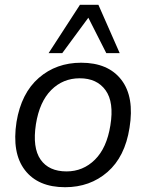

<svg xmlns="http://www.w3.org/2000/svg" viewBox="-20 -773 611 802"><path d="M252 9Q139 9 84 -62.5Q29 -134 49 -264Q69 -384 142 -447.5Q215 -511 319 -511Q432 -511 487 -439.5Q542 -368 521 -239Q502 -118 429 -54.5Q356 9 252 9ZM258 -57Q327 -57 376.5 -106Q426 -155 441 -249Q457 -346 421 -396Q385 -446 313 -446Q243 -446 194 -397Q145 -348 130 -254Q115 -156 149.5 -106.5Q184 -57 258 -57ZM183 -551 314 -753H391L480 -551H424L349 -699L240 -551Z"/></svg>

Font: Mulish
Style: Italic
Weight: 400
Italic angle: -9°
Designer: Vernon Adams
Foundry: Vernon Adams
Version: Version 3.603; ttfautohint (v1.8.3)